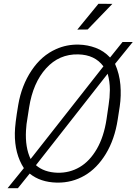

<svg xmlns="http://www.w3.org/2000/svg" viewBox="-20 -957 723 1017"><path d="M20 0ZM280.8 10.3Q193.8 8.3 137.2 -37.6L74.7 40H20L106.4 -66.4Q57.1 -142.6 58.6 -252Q59.1 -299.3 76.7 -401.9Q94.2 -504.4 147 -583.5Q199.7 -662.6 276.9 -696.8Q333.5 -722.2 397 -720.7Q443.8 -719.7 487.3 -703.4Q530.8 -687 563 -652.3L628.9 -734.4H683.1L589.4 -618.7Q612.8 -565.4 617.7 -507.8Q622.6 -449.7 614.3 -393.6L603.5 -323.7Q587.4 -219.2 540.8 -142.3Q494.1 -65.4 428 -27.1Q361.8 11.2 284.2 10.3ZM117.7 -265.6Q112.8 -176.3 142.1 -114.7L527.8 -605.5Q482.4 -667 394.5 -668.9Q293.5 -671.4 224.1 -595Q154.8 -518.6 134.3 -388.2L120.6 -299.8ZM562 -481.4Q562 -524.4 550.3 -566.4L170.4 -82Q213.4 -44.4 284.2 -42Q348.6 -40.5 401.9 -71.8Q455.1 -103 492.7 -167.7Q530.3 -232.4 544.4 -326.2Q558.6 -419.9 560.1 -439.9Q561.5 -460 562 -481.4ZM501.5 -937 575.2 -936.5 444.3 -800.8 389.6 -800.3Z"/></svg>

Font: Roboto Light
Style: Italic
Weight: 300
Italic angle: -12°
Designer: Google
Version: Version 2.134; 2016; ttfautohint (v1.6)